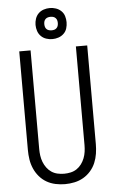

<svg xmlns="http://www.w3.org/2000/svg" viewBox="-63 -998 625 1047"><g transform="rotate(-5 250.0 -474.0)"><path d="M250 8Q276 8 302 2.5Q328 -3 350.5 -16Q373 -29 390.5 -49Q408 -69 418 -93Q428 -117 432 -143Q436 -169 436 -195V-735H374V-195Q374 -177 371.5 -159Q369 -141 362.5 -124Q356 -107 345 -92Q334 -77 319 -67Q304 -57 286 -53Q268 -49 250 -49Q232 -49 214 -53Q196 -57 181 -67Q166 -77 155 -92Q144 -107 137.5 -124Q131 -141 128.5 -159Q126 -177 126 -195V-735H64V-195Q64 -169 68 -143Q72 -117 82.5 -93Q93 -69 110 -49Q127 -29 149.5 -16Q172 -3 198 2.5Q224 8 250 8ZM250 -786Q267 -786 283.5 -791.5Q300 -797 312.5 -809Q325 -821 330 -837.5Q335 -854 335 -871Q335 -888 330 -904.5Q325 -921 312.5 -933Q300 -945 283.5 -950.5Q267 -956 250 -956Q233 -956 216.5 -950.5Q200 -945 188 -933Q176 -921 170.5 -904.5Q165 -888 165 -871Q165 -854 170.5 -837.5Q176 -821 188 -809Q200 -797 216.5 -791.5Q233 -786 250 -786ZM250 -834Q243 -834 235.5 -836Q228 -838 222.5 -843.5Q217 -849 215 -856.5Q213 -864 213 -871Q213 -879 215 -886Q217 -893 222.5 -898.5Q228 -904 235.5 -906Q243 -908 250 -908Q258 -908 265 -906Q272 -904 277.5 -898.5Q283 -893 285 -886Q287 -879 287 -871Q287 -864 285 -856.5Q283 -849 277.5 -843.5Q272 -838 265 -836Q258 -834 250 -834Z"/></g></svg>

Font: Iosevka SS09 Light
Style: Regular
Weight: 300
Monospace: yes
Designer: Belleve Invis
Foundry: Belleve Invis
Version: Version 5.2.1; ttfautohint (v1.8.3)